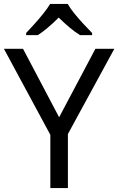

<svg xmlns="http://www.w3.org/2000/svg" viewBox="-20 -964 606 984"><path d="M283 -363 469 -714H566L328 -277V0H238V-273L0 -714H98ZM327 -944Q339 -922 361.5 -894.5Q384 -867 408.5 -840.5Q433 -814 452 -795V-784H390Q364 -800 336 -823.5Q308 -847 281 -874Q254 -847 227 -824Q200 -801 174 -784H114V-795Q133 -815 156.5 -841Q180 -867 202 -894.5Q224 -922 237 -944Z"/></svg>

Font: Noto Sans Mende Kikakui
Style: Regular
Weight: 400
Designer: Monotype Design Team
Foundry: Monotype Imaging Inc.
Version: Version 2.003; ttfautohint (v1.8.4.7-5d5b)